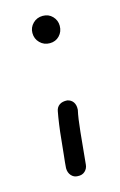

<svg xmlns="http://www.w3.org/2000/svg" viewBox="-79 -397 328 524"><g transform="rotate(-15 84.5 -134.5)"><path d="M100.6 -118.2Q111.3 -116.2 117.2 -107.9Q123 -99.6 122.1 -85.9Q117.2 -64.5 113.3 -25.4Q109.4 13.7 104.5 64.5Q103.5 75.2 95.7 82.5Q87.9 89.8 75.2 88.9Q64.5 88.9 57.1 80.6Q49.8 72.3 49.8 59.6Q50.8 44.9 53.2 24.4Q55.7 3.9 57.6 -18.1Q59.6 -40 62.5 -60.5Q65.4 -81.1 68.4 -96.7Q70.3 -107.4 78.6 -113.3Q86.9 -119.1 100.6 -118.2ZM95.7 -358.4Q112.3 -358.4 123 -347.2Q133.8 -335.9 133.8 -320.3Q133.8 -303.7 123 -292.5Q112.3 -281.2 95.7 -281.2Q79.1 -281.2 67.9 -292.5Q56.6 -303.7 56.6 -320.3Q56.6 -335.9 67.9 -347.2Q79.1 -358.4 95.7 -358.4Z"/></g></svg>

Font: Coming Soon
Style: Regular
Weight: 400
Designer: Dathan Boardman
Foundry: Open Window
Version: Version 1.000